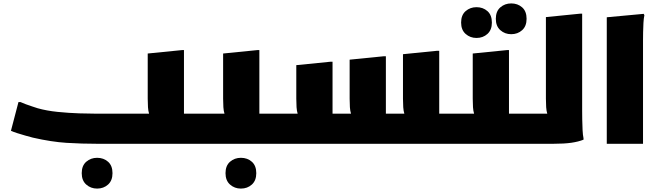

<svg xmlns="http://www.w3.org/2000/svg" viewBox="-20 -841 3853 1123"><path d="M88 -244H100Q111 -239 130.5 -231.5Q150 -224 169.5 -218Q189 -212 200 -208Q253 -193 317.5 -186.5Q382 -180 443.5 -178Q505 -176 548 -176H852Q847 -192 845.5 -214Q844 -236 844 -264V-528L1044 -548H1056V-192Q1056 -188 1056 -184Q1056 -180 1056 -176H1185V-20L1165 0H548Q458 0 369.5 -5.5Q281 -11 172 -36Q153 -41 128 -48Q103 -55 80 -62.5Q57 -70 44 -76ZM458 172Q458 128 484.5 105Q511 82 548 82Q586 82 612 105Q638 128 638 172Q638 215 612 238.5Q586 262 548 262Q511 262 484.5 238.5Q458 215 458 172Z M1185 -176H1293Q1288 -192 1286.5 -214Q1285 -236 1285 -264V-528L1485 -548H1497V-176H1617V-20L1597 0H1165V-156ZM1299 172Q1299 128 1325.5 105Q1352 82 1389 82Q1427 82 1453 105Q1479 128 1479 172Q1479 215 1453 238.5Q1427 262 1389 262Q1352 262 1325.5 238.5Q1299 215 1299 172Z M1597 0V-156L1617 -176H1721Q1716 -192 1714.5 -214Q1713 -236 1713 -264V-460L1913 -480H1925V-176H2033Q2028 -192 2026.5 -214Q2025 -236 2025 -264V-492L2225 -512H2237V-176H2345Q2340 -192 2338.5 -214Q2337 -236 2337 -264V-524L2537 -544H2549V-176H2655V0Z M2645 -176H2753Q2748 -192 2746.5 -214Q2745 -236 2745 -264V-528L2945 -548H2957V-176H3077V-20L3057 0H2625V-156ZM2970 -641Q2933 -641 2906.5 -664.5Q2880 -688 2880 -731Q2880 -775 2906.5 -798Q2933 -821 2970 -821Q3008 -821 3034 -798Q3060 -775 3060 -731Q3060 -688 3034 -664.5Q3008 -641 2970 -641ZM2767 -619Q2730 -619 2703.5 -642.5Q2677 -666 2677 -709Q2677 -753 2703.5 -776Q2730 -799 2767 -799Q2805 -799 2831 -776Q2857 -753 2857 -709Q2857 -666 2831 -642.5Q2805 -619 2767 -619Z M3057 0V-156L3077 -176H3181Q3176 -192 3174.5 -214Q3173 -236 3173 -264V-741L3373 -761H3385V-192Q3385 -172 3385.5 -141Q3386 -110 3387.5 -80Q3389 -50 3393 -32V-24Q3363 -12 3321.5 -6Q3280 0 3217 0Z M3529 -740 3745 -760 3749 -752Q3745 -734 3743.5 -707Q3742 -680 3741.5 -652Q3741 -624 3741 -604V0H3529Z"/></svg>

Font: Kufam Black
Style: Regular
Weight: 900
Designer: Wael Morcos, Artur Schmal
Foundry: Original Type
Version: Version 1.301; ttfautohint (v1.8.3)